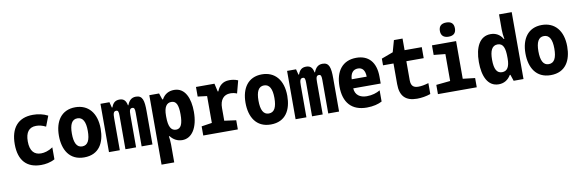

<svg xmlns="http://www.w3.org/2000/svg" viewBox="-63 -1341 6486 2148"><g transform="rotate(-10 3180.0 -266.5)"><path d="M307 10C356 10 412 1 463 -27V-163C413 -129 365 -118 328 -118C253 -118 204 -164 204 -276C204 -377 244 -431 325 -431C362 -431 394 -423 435 -403L480 -520C429 -547 369 -559 312 -559C139 -559 55 -450 55 -270C55 -82 147 10 307 10Z M796 10C967 10 1032 -118 1032 -274C1032 -455 939 -560 793 -560C634 -560 558 -441 558 -278C558 -117 630 10 796 10ZM795 -115C733 -115 705 -172 705 -276C705 -378 732 -434 795 -434C857 -434 886 -379 886 -276C886 -172 859 -115 795 -115Z M1078 0H1201V-363C1201 -414 1206 -442 1238 -442C1260 -442 1265 -425 1265 -380V0H1386V-368C1386 -418 1391 -442 1421 -442C1444 -442 1449 -423 1449 -381V0H1572V-379C1572 -498 1558 -559 1482 -559C1428 -559 1401 -526 1383 -479H1378C1369 -526 1349 -559 1296 -559C1248 -559 1221 -537 1203 -486H1196L1180 -549H1078Z M1633 240H1777V37C1777 4 1773 -31 1769 -58H1777C1811 -14 1857 10 1911 10C2020 10 2092 -100 2092 -280C2092 -431 2041 -559 1916 -559C1854 -559 1806 -532 1776 -477H1768L1744 -549H1633ZM1862 -117C1806 -117 1777 -165 1777 -276V-292C1777 -389 1808 -432 1862 -432C1918 -432 1940 -384 1940 -278C1940 -171 1918 -117 1862 -117Z M2149 0H2542V-104L2409 -122V-267C2409 -358 2452 -412 2528 -412C2553 -412 2582 -407 2603 -397L2641 -540C2604 -556 2570 -559 2543 -559C2466 -559 2424 -516 2401 -457H2394L2373 -549H2163V-440L2268 -427V-122L2149 -104Z M2916 10C3087 10 3152 -118 3152 -274C3152 -455 3059 -560 2913 -560C2754 -560 2678 -441 2678 -278C2678 -117 2750 10 2916 10ZM2915 -115C2853 -115 2825 -172 2825 -276C2825 -378 2852 -434 2915 -434C2977 -434 3006 -379 3006 -276C3006 -172 2979 -115 2915 -115Z M3198 0H3321V-363C3321 -414 3326 -442 3358 -442C3380 -442 3385 -425 3385 -380V0H3506V-368C3506 -418 3511 -442 3541 -442C3564 -442 3569 -423 3569 -381V0H3692V-379C3692 -498 3678 -559 3602 -559C3548 -559 3521 -526 3503 -479H3498C3489 -526 3469 -559 3416 -559C3368 -559 3341 -537 3323 -486H3316L3300 -549H3198Z M4007 10C4081 10 4139 -6 4180 -28V-155C4141 -132 4090 -115 4028 -115C3952 -115 3897 -152 3893 -228H4205V-305C4205 -474 4121 -559 3985 -559C3829 -559 3745 -450 3745 -275C3745 -91 3836 10 4007 10ZM4064 -331H3894C3897 -402 3930 -438 3983 -438C4032 -438 4063 -404 4064 -331Z M4577 10C4627 10 4683 1 4731 -16V-140C4684 -126 4648 -120 4617 -120C4569 -120 4531 -134 4531 -208V-424H4728V-549H4533V-681H4435L4398 -549L4266 -500V-424H4385V-189C4385 -54 4447 10 4577 10Z M5045 -612C5103 -612 5130 -641 5130 -692C5130 -745 5103 -773 5045 -773C4988 -773 4959 -745 4959 -692C4959 -639 4990 -612 5045 -612ZM4815 0H5256V-105L5118 -121V-549H4844V-440L4975 -427V-121L4815 -105Z M5505 10C5564 10 5611 -17 5644 -72H5651L5675 0H5787V-760H5643V-589C5643 -554 5647 -515 5654 -479H5648C5617 -534 5568 -559 5511 -559C5387 -559 5328 -442 5328 -273C5328 -112 5381 10 5505 10ZM5565 -117C5507 -117 5478 -165 5478 -273C5478 -375 5504 -432 5568 -432C5633 -432 5652 -374 5652 -272V-256C5652 -164 5625 -117 5565 -117Z M6096 10C6267 10 6332 -118 6332 -274C6332 -455 6239 -560 6093 -560C5934 -560 5858 -441 5858 -278C5858 -117 5930 10 6096 10ZM6095 -115C6033 -115 6005 -172 6005 -276C6005 -378 6032 -434 6095 -434C6157 -434 6186 -379 6186 -276C6186 -172 6159 -115 6095 -115Z"/></g></svg>

Font: Noto Sans Mono Condensed ExtraBold
Style: Regular
Weight: 800
Width: 3
Designer: Monotype Design Team
Foundry: Monotype Imaging Inc.
Version: Version 2.014